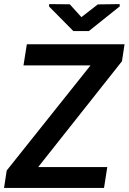

<svg xmlns="http://www.w3.org/2000/svg" viewBox="-21 -930 636 950"><path d="M168 -103.5 582.5 -627 595.2 -710.9H111.8L95.2 -606.4H426.8L12.2 -86.4L-1 0H493.7L509.8 -103.5ZM381.8 -845.2 324.2 -908.7 222.2 -909.7 221.7 -897.9 341.8 -776.4H418.9L571.3 -898.4V-909.7L462.9 -908.2Z"/></svg>

Font: Roboto Mono SemiBold
Style: Italic
Weight: 600
Italic angle: -10°
Monospace: yes
Designer: Google
Version: Version 3.000